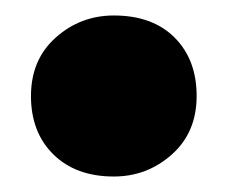

<svg xmlns="http://www.w3.org/2000/svg" viewBox="-20 -213 294 248"><path d="M20 -89Q20 -136 52 -164.5Q84 -193 127 -193Q177 -193 205.5 -164.5Q234 -136 234 -89Q234 -42 202 -13.5Q170 15 127 15Q78 15 49 -13.5Q20 -42 20 -89Z"/></svg>

Font: Bitter Black
Style: Regular
Weight: 900
Designer: Sol Matas, and Bitter project Authors
Foundry: Sol Matas
Version: Version 2.001